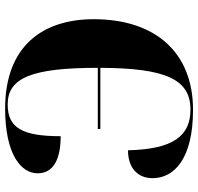

<svg xmlns="http://www.w3.org/2000/svg" viewBox="-32 -732 774 750"><g transform="rotate(-90 355.0 -357.0)"><path d="M301 10C525 10 655 -137 655 -378C655 -575 552 -724 306 -724C124 -724 53 -660 53 -597C53 -533 112 -507 198 -507C198 -658 231 -714 322 -714C426 -714 465 -620 465 -362H226V-352H465C464 -96 420 0 302 0C200 0 147 -66 143 -244C75 -244 34 -207 34 -148C34 -65 108 10 301 10Z"/></g></svg>

Font: Noto Serif Display ExtraBold
Style: Regular
Weight: 800
Designer: Monotype Design Team
Foundry: Monotype Imaging Inc.
Version: Version 2.009